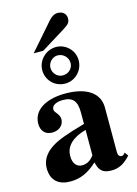

<svg xmlns="http://www.w3.org/2000/svg" viewBox="-137 -996 774 1083"><g transform="rotate(-15 250.0 -454.5)"><path d="M293 -97C271 -66 247 -57 223 -57C193 -57 171 -80 171 -124C171 -182 213 -223 293 -245ZM473 -64 463 -54C460 -51 457 -50 452 -50C438 -50 431 -61 431 -78V-339C431 -425 357 -473 235 -473C122 -473 44 -427 44 -347C44 -305 68 -279 109 -279C149 -279 177 -305 177 -339C177 -353 171 -365 158 -381C149 -391 147 -398 147 -404C147 -428 176 -441 212 -441C271 -441 293 -412 293 -348V-280C177 -247 130 -229 92 -204C47 -174 25 -136 25 -92C25 -18 71 14 135 14C193 14 239 -5 294 -55C305 -4 327 14 376 14C419 14 450 -2 488 -43ZM309 -632C309 -600 283 -575 249 -575C218 -575 192 -602 192 -634C192 -665 219 -692 248 -692C281 -692 309 -666 309 -632ZM357 -635C357 -693 309 -740 252 -740C193 -740 144 -691 144 -633C144 -573 191 -527 251 -527C310 -527 357 -576 357 -635ZM122 -738H178L320 -826C352 -846 360 -856 360 -879C360 -905 341 -923 312 -923C292 -923 276 -914 259 -895Z"/></g></svg>

Font: XITS Math
Style: Bold
Weight: 700
Designer: MicroPress Inc., with final additions and corrections provided by Coen Hoffman, Elsevier (retired)
Version: Version 1.302